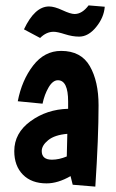

<svg xmlns="http://www.w3.org/2000/svg" viewBox="-20 -671 430 713"><path d="M138 -286 46 -295Q61 -373 103 -427.5Q145 -482 207 -482Q281 -482 313.5 -425.5Q346 -369 346 -280Q346 -161 334 22L250 15L242 -17Q195 10 153 10Q97 10 65 -22.5Q33 -55 33 -110Q33 -177 93.5 -221Q154 -265 233 -267V-294Q233 -373 195 -373Q176 -373 160.5 -346.5Q145 -320 138 -286ZM228 -90 230 -174Q183 -170 159 -150.5Q135 -131 135 -110Q135 -78 173 -78Q199 -78 228 -90ZM309 -651 369 -646Q366 -606 337 -570.5Q308 -535 274 -535Q249 -535 221 -544Q193 -553 179 -553Q152 -553 129 -530L69 -562Q109 -647 162 -647Q182 -647 212 -633Q242 -619 257 -619Q285 -619 309 -651Z"/></svg>

Font: Boogaloo
Style: Regular
Weight: 400
Designer: John Vargas Beltran
Foundry: John Vargas Beltran
Version: Version 1.001